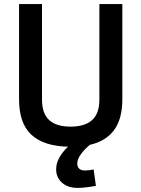

<svg xmlns="http://www.w3.org/2000/svg" viewBox="-20 -705 690 937"><path d="M577 -685V-221Q577 -125 537 -70.5Q497 -16 418 2Q357 55 357 93Q357 109 366.5 118Q376 127 393 127Q415 127 437 122L448 202Q393 212 360 212Q311 212 282.5 186.5Q254 161 254 121Q254 92 270 63.5Q286 35 312 11Q193 8 133 -47.5Q73 -103 73 -221V-685H185V-219Q185 -151 220 -119Q255 -87 324 -87Q394 -87 429.5 -119Q465 -151 465 -219V-685Z"/></svg>

Font: Cairo SemiBold
Style: Regular
Weight: 600
Designer: Mohamed Gaber, Accademia di Belle Arti di Urbino and others
Foundry: Kief Type Foundry, Accademia di Belle Arti di Urbino and others
Version: Version 3.011